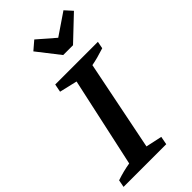

<svg xmlns="http://www.w3.org/2000/svg" viewBox="-298 -971 1037 1037"><g transform="rotate(-45 220.5 -452.0)"><path d="M-21 0 -13 -42Q40 -60 90 -68L202 -582L100 -606L109 -652H435L427 -611Q396 -601 371.5 -594.5Q347 -588 325 -584L221 -67L314 -47L305 0ZM252 -734 152 -862 201 -904 299 -819 424 -904 462 -862 327 -734Z"/></g></svg>

Font: Piazzolla SC SemiBold
Style: Italic
Weight: 600
Italic angle: -11.3°
Designer: Juan Pablo del Peral
Foundry: Huerta Tipografica
Version: Version 1.330